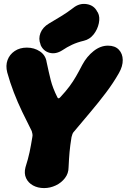

<svg xmlns="http://www.w3.org/2000/svg" viewBox="-20 -935 647 980"><path d="M205 25Q173 25 148.5 11.5Q124 -2 113 -26Q102 -50 110 -81Q124 -125 131 -158.5Q138 -192 145 -235Q147 -244 145.5 -251.5Q144 -259 142 -266Q117 -315 93.5 -364Q70 -413 50.5 -463.5Q31 -514 17 -565Q8 -600 18.5 -628.5Q29 -657 55 -674.5Q81 -692 117 -692Q155 -692 184 -672.5Q213 -653 218 -618Q229 -566 239 -526Q249 -486 273 -438Q278 -428 287 -438Q316 -469 334.5 -494Q353 -519 368 -545Q383 -571 400 -604Q423 -647 458 -674.5Q493 -702 531 -702Q567 -702 586.5 -681.5Q606 -661 606.5 -629Q607 -597 587 -562Q558 -511 520.5 -461.5Q483 -412 442 -363.5Q401 -315 360 -266Q353 -259 350 -251.5Q347 -244 345 -235Q338 -192 335 -158.5Q332 -125 330 -81Q330 -50 311.5 -26Q293 -2 264.5 11.5Q236 25 205 25ZM299 -679Q265 -657 233 -665.5Q201 -674 187 -706V-708Q175 -737 186.5 -766.5Q198 -796 230 -815Q262 -834 292.5 -852.5Q323 -871 353 -894Q385 -920 422.5 -914Q460 -908 476 -876L480 -870Q491 -848 484.5 -816.5Q478 -785 458 -759.5Q438 -734 408 -727Q374 -719 347.5 -706.5Q321 -694 299 -679Z"/></svg>

Font: Winky Sans Black
Style: Italic
Weight: 900
Italic angle: -8.97852°
Designer: Simon Atzbach
Foundry: typofactur
Version: Version 1.205